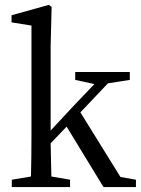

<svg xmlns="http://www.w3.org/2000/svg" viewBox="-20 -761 575 781"><path d="M28 0V-30L106 -43Q107 -84 107.5 -127.5Q108 -171 108 -211V-657L27 -670V-699L178 -741L190 -733L186 -574V-230L280 -331L364 -419L286 -436V-468H508V-436L419 -422L307 -304L470 -41L533 -30V0H401L251 -246L186 -178Q187 -144 187.5 -109.5Q188 -75 189 -43L265 -30V0Z"/></svg>

Font: Source Serif 4 Subhead
Style: Regular
Weight: 400
Designer: Frank Grießhammer
Foundry: Adobe Systems Incorporated
Version: Version 4.004;hotconv 1.0.117;makeotfexe 2.5.65602